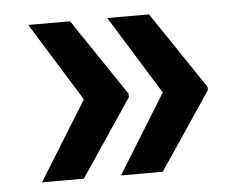

<svg xmlns="http://www.w3.org/2000/svg" viewBox="-40 -561 678 530"><g transform="rotate(-5 299.5 -296.0)"><path d="M409.8 -296.2 274.9 -514.2H390.6L534.1 -301.1V-291.2L390.6 -78.1H274.9ZM191.1 -296.2 56.1 -514.2H171.9L315.3 -301.1V-291.2L171.9 -78.1H56.1Z"/></g></svg>

Font: Interop SemBd
Style: Regular
Weight: 600
Designer: Rasmus Andersson, Google, Jang Haemin
Foundry: jhaemin
Version: Version 1.008